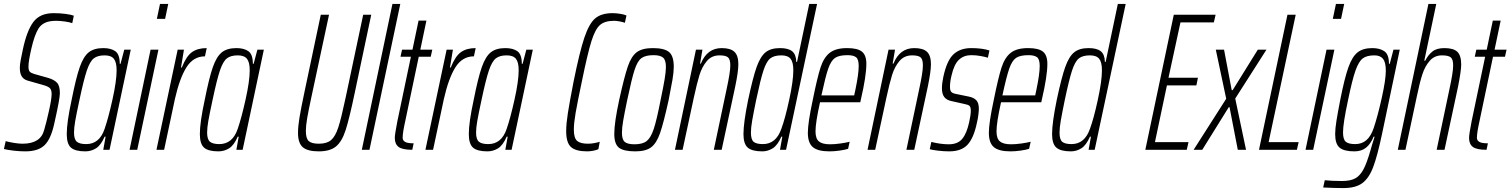

<svg xmlns="http://www.w3.org/2000/svg" viewBox="-38 -763 7694 978"><path d="M-18 -4 -9 -44Q9 -39 34 -35Q59 -31 77 -31Q169 -31 187 -101Q197 -134 211 -196.5Q225 -259 225 -284Q225 -306 215 -315Q205 -324 178 -331L101 -353Q82 -359 72.5 -374.5Q63 -390 63 -418Q63 -433 67.5 -457.5Q72 -482 78 -509Q98 -605 131.5 -650.5Q165 -696 235 -696Q269 -696 297.5 -692Q326 -688 338 -683L330 -645Q317 -650 292.5 -653.5Q268 -657 248 -657Q212 -657 190.5 -646.5Q169 -636 157 -616Q137 -582 122 -516.5Q107 -451 107 -425Q107 -405 113.5 -398Q120 -391 137 -386L208 -366Q238 -357 252.5 -341.5Q267 -326 267 -288Q267 -260 239 -136Q222 -56 189.5 -24Q157 8 91 8Q64 8 32.5 4.5Q1 1 -18 -4Z M302 -80Q302 -140 327 -255Q349 -366 368 -420.5Q387 -475 414 -496.5Q441 -518 488 -518Q527 -518 549.5 -502Q572 -486 572 -438H576L595 -510H628L520 0H488L500 -67H495Q476 -23 451 -7.5Q426 8 397 8Q345 8 323.5 -11Q302 -30 302 -80ZM495 -107Q514 -162 535 -256.5Q556 -351 556 -405Q556 -446 542 -463.5Q528 -481 495 -481Q459 -481 439.5 -465.5Q420 -450 404.5 -404.5Q389 -359 367 -255Q351 -181 345 -146Q339 -111 339 -88Q339 -53 353.5 -41Q368 -29 401 -29Q469 -29 495 -107Z M761 -667 777 -743H819L803 -667ZM622 0 729 -510H769L661 0Z M867 -510H899L884 -419H888Q911 -477 940 -497.5Q969 -518 1015 -518L1006 -476Q947 -476 912 -420.5Q877 -365 853 -259L798 0H759Z M980 -80Q980 -140 1005 -255Q1027 -366 1046 -420.5Q1065 -475 1092 -496.5Q1119 -518 1166 -518Q1205 -518 1227.5 -502Q1250 -486 1250 -438H1254L1273 -510H1306L1198 0H1166L1178 -67H1173Q1154 -23 1129 -7.5Q1104 8 1075 8Q1023 8 1001.5 -11Q980 -30 980 -80ZM1173 -107Q1192 -162 1213 -256.5Q1234 -351 1234 -405Q1234 -446 1220 -463.5Q1206 -481 1173 -481Q1137 -481 1117.5 -465.5Q1098 -450 1082.5 -404.5Q1067 -359 1045 -255Q1029 -181 1023 -146Q1017 -111 1017 -88Q1017 -53 1031.5 -41Q1046 -29 1079 -29Q1147 -29 1173 -107Z M1480 -86Q1480 -119 1487.5 -164.5Q1495 -210 1513 -295L1596 -688H1638L1547 -263Q1533 -198 1526.5 -160Q1520 -122 1520 -96Q1520 -58 1534.5 -44.5Q1549 -31 1586 -31Q1627 -31 1648.5 -49.5Q1670 -68 1685 -113.5Q1700 -159 1722 -263L1812 -688H1853L1770 -295Q1742 -161 1723 -101.5Q1704 -42 1673.5 -17Q1643 8 1586 8Q1529 8 1504.5 -13Q1480 -34 1480 -86Z M1805 0 1961 -743H2001L1844 0Z M1973 -61Q1973 -78 1986 -145L2055 -474H2002L2010 -510H2063L2094 -658H2134L2103 -510H2164L2156 -474H2095L2026 -145Q2013 -87 2013 -61Q2013 -48 2025 -40.5Q2037 -33 2069 -33L2062 0Q2012 0 1992.5 -14.5Q1973 -29 1973 -61Z M2237 -510H2269L2254 -419H2258Q2281 -477 2310 -497.5Q2339 -518 2385 -518L2376 -476Q2317 -476 2282 -420.5Q2247 -365 2223 -259L2168 0H2129Z M2350 -80Q2350 -140 2375 -255Q2397 -366 2416 -420.5Q2435 -475 2462 -496.5Q2489 -518 2536 -518Q2575 -518 2597.5 -502Q2620 -486 2620 -438H2624L2643 -510H2676L2568 0H2536L2548 -67H2543Q2524 -23 2499 -7.5Q2474 8 2445 8Q2393 8 2371.5 -11Q2350 -30 2350 -80ZM2543 -107Q2562 -162 2583 -256.5Q2604 -351 2604 -405Q2604 -446 2590 -463.5Q2576 -481 2543 -481Q2507 -481 2487.5 -465.5Q2468 -450 2452.5 -404.5Q2437 -359 2415 -255Q2399 -181 2393 -146Q2387 -111 2387 -88Q2387 -53 2401.5 -41Q2416 -29 2449 -29Q2517 -29 2543 -107Z M2846 -95Q2846 -132 2854.5 -186.5Q2863 -241 2883 -344Q2914 -498 2938.5 -571Q2963 -644 2994.5 -670Q3026 -696 3082 -696Q3101 -696 3122 -692.5Q3143 -689 3153 -684L3145 -647Q3134 -651 3118 -654Q3102 -657 3090 -657Q3043 -657 3018.5 -636Q2994 -615 2974.5 -553Q2955 -491 2925 -344Q2903 -240 2894 -187.5Q2885 -135 2885 -103Q2885 -60 2901.5 -45.5Q2918 -31 2957 -31Q2972 -31 2989 -34Q3006 -37 3017 -41L3010 -3Q2999 2 2983 5Q2967 8 2953 8Q2895 8 2870.5 -14Q2846 -36 2846 -95Z M3091 -81Q3091 -138 3116 -254Q3142 -372 3160 -424.5Q3178 -477 3206 -497.5Q3234 -518 3287 -518Q3346 -518 3370 -498Q3394 -478 3394 -423Q3394 -396 3387.5 -357.5Q3381 -319 3368 -254Q3342 -136 3324 -84.5Q3306 -33 3278.5 -12.5Q3251 8 3198 8Q3139 8 3115 -10.5Q3091 -29 3091 -81ZM3327 -254Q3341 -321 3347.5 -359.5Q3354 -398 3354 -422Q3354 -457 3339.5 -469.5Q3325 -482 3291 -482Q3250 -482 3229.5 -467Q3209 -452 3194.5 -407.5Q3180 -363 3157 -254Q3143 -187 3136.5 -149Q3130 -111 3130 -87Q3130 -52 3144.5 -40Q3159 -28 3194 -28Q3235 -28 3256 -44.5Q3277 -61 3292 -106Q3307 -151 3327 -254Z M3507 -510H3540L3528 -439H3532Q3564 -518 3638 -518Q3683 -518 3703 -499Q3723 -480 3723 -436Q3723 -399 3707 -322L3638 0H3598L3664 -313Q3672 -350 3677 -380.5Q3682 -411 3682 -430Q3682 -461 3670 -471Q3658 -481 3627 -481Q3587 -481 3562.5 -452Q3538 -423 3525 -381Q3512 -339 3496 -265L3439 0H3400Z M3749 -80Q3749 -138 3773 -255Q3797 -368 3816 -421.5Q3835 -475 3861.5 -496.5Q3888 -518 3935 -518Q3977 -518 3997 -502Q4017 -486 4018 -448H4022L4084 -743H4124L3966 0H3935L3947 -67H3942Q3923 -23 3898 -7.5Q3873 8 3845 8Q3793 8 3771 -11Q3749 -30 3749 -80ZM3942 -107Q3961 -158 3982 -254.5Q4003 -351 4003 -405Q4003 -446 3989 -463.5Q3975 -481 3942 -481Q3905 -481 3885.5 -465.5Q3866 -450 3851 -404.5Q3836 -359 3814 -255Q3800 -187 3793.5 -149.5Q3787 -112 3787 -88Q3787 -52 3801 -40.5Q3815 -29 3848 -29Q3915 -29 3942 -107Z M4077 -87Q4077 -137 4102 -254Q4125 -368 4141.5 -419Q4158 -470 4188.5 -494Q4219 -518 4277 -518Q4330 -518 4352.5 -500Q4375 -482 4375 -438Q4375 -376 4347 -256L4344 -242H4139Q4116 -139 4116 -94Q4116 -57 4133.5 -42.5Q4151 -28 4190 -28Q4213 -28 4242 -32Q4271 -36 4290 -41L4282 -5Q4267 0 4239.5 4Q4212 8 4187 8Q4128 8 4102.5 -13.5Q4077 -35 4077 -87ZM4313 -277 4319 -305Q4336 -386 4336 -427Q4336 -461 4322.5 -471.5Q4309 -482 4279 -482Q4236 -482 4215.5 -468Q4195 -454 4181 -414Q4167 -374 4146 -277Z M4488 -510H4521L4509 -439H4513Q4545 -518 4619 -518Q4664 -518 4684 -499Q4704 -480 4704 -436Q4704 -399 4688 -322L4619 0H4579L4645 -313Q4653 -350 4658 -380.5Q4663 -411 4663 -430Q4663 -461 4651 -471Q4639 -481 4608 -481Q4568 -481 4543.5 -452Q4519 -423 4506 -381Q4493 -339 4477 -265L4420 0H4381Z M4698 -3 4706 -40Q4754 -28 4795 -28Q4841 -28 4864 -56.5Q4887 -85 4899 -142Q4907 -178 4907 -199Q4907 -218 4900 -224Q4893 -230 4876 -233L4809 -248Q4784 -253 4772 -268.5Q4760 -284 4760 -313Q4760 -339 4767 -371Q4785 -455 4819 -486.5Q4853 -518 4909 -518Q4964 -518 5002 -506L4994 -469Q4982 -473 4958 -477.5Q4934 -482 4909 -482Q4872 -482 4847 -459Q4822 -436 4809 -379Q4801 -348 4801 -321Q4801 -302 4807.5 -295Q4814 -288 4829 -285L4897 -271Q4922 -266 4935 -252.5Q4948 -239 4948 -209Q4948 -199 4945.5 -178Q4943 -157 4938 -137Q4922 -60 4890.5 -26Q4859 8 4797 8Q4770 8 4740.5 4.5Q4711 1 4698 -3Z M4999 -87Q4999 -137 5024 -254Q5047 -368 5063.5 -419Q5080 -470 5110.5 -494Q5141 -518 5199 -518Q5252 -518 5274.5 -500Q5297 -482 5297 -438Q5297 -376 5269 -256L5266 -242H5061Q5038 -139 5038 -94Q5038 -57 5055.5 -42.5Q5073 -28 5112 -28Q5135 -28 5164 -32Q5193 -36 5212 -41L5204 -5Q5189 0 5161.5 4Q5134 8 5109 8Q5050 8 5024.5 -13.5Q4999 -35 4999 -87ZM5235 -277 5241 -305Q5258 -386 5258 -427Q5258 -461 5244.5 -471.5Q5231 -482 5201 -482Q5158 -482 5137.5 -468Q5117 -454 5103 -414Q5089 -374 5068 -277Z M5321 -80Q5321 -138 5345 -255Q5369 -368 5388 -421.5Q5407 -475 5433.5 -496.5Q5460 -518 5507 -518Q5549 -518 5569 -502Q5589 -486 5590 -448H5594L5656 -743H5696L5538 0H5507L5519 -67H5514Q5495 -23 5470 -7.5Q5445 8 5417 8Q5365 8 5343 -11Q5321 -30 5321 -80ZM5514 -107Q5533 -158 5554 -254.5Q5575 -351 5575 -405Q5575 -446 5561 -463.5Q5547 -481 5514 -481Q5477 -481 5457.5 -465.5Q5438 -450 5423 -404.5Q5408 -359 5386 -255Q5372 -187 5365.5 -149.5Q5359 -112 5359 -88Q5359 -52 5373 -40.5Q5387 -29 5420 -29Q5487 -29 5514 -107Z M5796 0 5941 -688H6154L6145 -649H5975L5914 -367H6064L6056 -328H5906L5845 -39H6016L6007 0Z M6042 0 6208 -260 6155 -510H6197L6236 -304H6241L6369 -510H6413L6254 -261L6309 0H6267L6225 -217H6221L6086 0Z M6375 0 6520 -688H6562L6424 -39H6577L6568 0Z M6751 -667 6767 -743H6809L6793 -667ZM6612 0 6719 -510H6759L6651 0Z M6702 192 6710 155Q6746 159 6798 159Q6841 159 6865.5 145.5Q6890 132 6907.5 99Q6925 66 6944 -1Q6947 -14 6964 -67H6959Q6944 -30 6920.5 -11Q6897 8 6861 8Q6808 8 6785.5 -11Q6763 -30 6763 -80Q6763 -107 6769.5 -147.5Q6776 -188 6789 -255Q6811 -366 6830.5 -420.5Q6850 -475 6877.5 -496.5Q6905 -518 6952 -518Q6990 -518 7013.5 -502Q7037 -486 7037 -438H7041L7060 -510H7092L7002 -82Q6978 32 6956.5 88.5Q6935 145 6901 170Q6867 195 6805 195Q6759 195 6702 192ZM6960 -113Q6980 -173 7000.5 -265Q7021 -357 7021 -403Q7021 -445 7007 -463Q6993 -481 6963 -481Q6924 -481 6903.5 -465.5Q6883 -450 6866.5 -403.5Q6850 -357 6829 -255Q6803 -134 6803 -89Q6803 -53 6817 -41Q6831 -29 6865 -29Q6899 -29 6922.5 -49.5Q6946 -70 6960 -113Z M7238 -743H7278L7217 -454H7222Q7235 -481 7257 -499.5Q7279 -518 7319 -518Q7366 -518 7385.5 -499Q7405 -480 7405 -434Q7405 -404 7389 -322L7320 0H7280L7346 -313Q7354 -350 7359 -380.5Q7364 -411 7364 -430Q7364 -461 7351.5 -471Q7339 -481 7307 -481Q7269 -481 7244.5 -453Q7220 -425 7206.5 -382.5Q7193 -340 7179 -272L7121 0H7082Z M7445 -61Q7445 -78 7458 -145L7527 -474H7474L7482 -510H7535L7566 -658H7606L7575 -510H7636L7628 -474H7567L7498 -145Q7485 -87 7485 -61Q7485 -48 7497 -40.5Q7509 -33 7541 -33L7534 0Q7484 0 7464.5 -14.5Q7445 -29 7445 -61Z"/></svg>

Font: Saira Ultra Condensed ExLight
Style: Italic
Weight: 200
Width: 1
Italic angle: -12°
Designer: Hector Gatti with collaboration of the Omnibus-Type team
Foundry: Omnibus-Type
Version: Version 1.001; ttfautohint (v1.8)